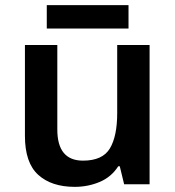

<svg xmlns="http://www.w3.org/2000/svg" viewBox="-20 -717 682 747"><path d="M562 -542V0H463L446 -70H440Q413 -28 367.5 -9Q322 10 271 10Q180 10 128.5 -37Q77 -84 77 -188V-542H203V-213Q203 -92 303 -92Q379 -92 407.5 -139.5Q436 -187 436 -277V-542ZM480 -697V-606H162V-697Z"/></svg>

Font: Noto Sans Malayalam SemiBold
Style: Regular
Weight: 600
Designer: Jelle Bosma - Monotype Design Team
Foundry: Monotype Imaging Inc.
Version: Version 2.104; ttfautohint (v1.8.4.7-5d5b)